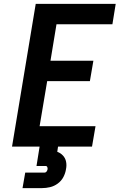

<svg xmlns="http://www.w3.org/2000/svg" viewBox="-20 -755 616 989"><path d="M42 0H454L472 -105H184L223 -337H443L461 -442H240L271 -630H559L576 -735H164ZM96 214H196Q217 214 238 209Q259 204 277.5 190.5Q296 177 306.5 157Q317 137 320 116Q324 97 320.5 78.5Q317 60 304.5 46.5Q292 33 275 27L279 0H184L168 100H215Q221 100 223.5 105.5Q226 111 225 117Q224 123 220 128.5Q216 134 210 134H110Z"/></svg>

Font: Iosevka Sparkle Oblique
Style: Bold
Weight: 700
Italic angle: -9°
Designer: Belleve Invis
Foundry: Belleve Invis
Version: Version 4.5.0; ttfautohint (v1.8.3)